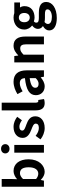

<svg xmlns="http://www.w3.org/2000/svg" viewBox="1247 -2097 1093 3627"><g transform="rotate(-90 1793.5 -283.5)"><path d="M360 14C483 14 598 -97 598 -290C598 -461 515 -574 377 -574C322 -574 266 -547 222 -507L225 -597V-798H79V0H194L207 -59H210C256 -12 310 14 360 14ZM327 -107C297 -107 260 -118 225 -149V-395C264 -434 298 -453 336 -453C413 -453 447 -394 447 -287C447 -165 395 -107 327 -107Z M723 0H869V-560H723ZM797 -650C847 -650 884 -684 884 -730C884 -778 847 -810 797 -810C746 -810 709 -778 709 -730C709 -684 746 -650 797 -650Z M1187 14C1333 14 1410 -65 1410 -163C1410 -267 1328 -304 1254 -332C1195 -354 1140 -369 1140 -410C1140 -442 1164 -464 1214 -464C1256 -464 1295 -444 1335 -416L1401 -505C1354 -540 1292 -574 1210 -574C1084 -574 1002 -503 1002 -402C1002 -309 1084 -266 1155 -239C1214 -216 1272 -197 1272 -155C1272 -120 1247 -96 1191 -96C1139 -96 1091 -118 1041 -157L974 -65C1029 -19 1112 14 1187 14Z M1660 14C1694 14 1719 8 1736 1L1718 -108C1708 -106 1704 -106 1698 -106C1684 -106 1668 -117 1668 -150V-798H1522V-157C1522 -53 1558 14 1660 14Z M1975 14C2039 14 2095 -18 2144 -60H2147L2158 0H2278V-327C2278 -489 2205 -574 2063 -574C1975 -574 1895 -541 1829 -500L1882 -403C1934 -433 1984 -456 2036 -456C2105 -456 2129 -414 2131 -359C1906 -335 1809 -272 1809 -152C1809 -57 1875 14 1975 14ZM2023 -101C1980 -101 1949 -120 1949 -164C1949 -214 1995 -251 2131 -269V-156C2096 -121 2065 -101 2023 -101Z M2428 0H2574V-385C2616 -426 2645 -448 2691 -448C2746 -448 2770 -417 2770 -331V0H2917V-349C2917 -490 2865 -574 2744 -574C2668 -574 2611 -534 2562 -486H2558L2548 -560H2428Z M3266 243C3453 243 3570 157 3570 44C3570 -54 3497 -96 3362 -96H3267C3201 -96 3179 -112 3179 -142C3179 -164 3187 -177 3203 -190C3227 -182 3253 -177 3275 -177C3395 -177 3491 -241 3491 -367C3491 -402 3480 -433 3465 -452H3561V-560H3359C3336 -568 3306 -574 3275 -574C3156 -574 3049 -503 3049 -371C3049 -306 3085 -253 3123 -225V-221C3090 -197 3061 -158 3061 -116C3061 -70 3083 -41 3112 -22V-17C3061 12 3032 52 3032 99C3032 198 3134 243 3266 243ZM3275 -268C3226 -268 3187 -305 3187 -371C3187 -437 3225 -474 3275 -474C3325 -474 3362 -437 3362 -371C3362 -305 3324 -268 3275 -268ZM3288 150C3206 150 3154 123 3154 76C3154 53 3166 31 3191 11C3211 16 3235 19 3269 19H3337C3397 19 3430 29 3430 69C3430 113 3372 150 3288 150Z"/></g></svg>

Font: Noto Sans Japanese Bold
Style: Bold
Weight: 700
Designer: Ryoko NISHIZUKA (kana & ideographs); Paul D. Hunt (Latin, Greek & Cyrillic); Wenlong ZHANG (bopomofo); Sandoll Communica
Foundry: Adobe Systems Incorporated
Version: Version 1.000;PS 1;hotconv 1.0.78;makeotf.lib2.5.61930